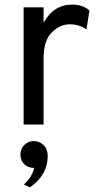

<svg xmlns="http://www.w3.org/2000/svg" viewBox="-20 -543 435 837"><path d="M83 0V-511H170V-444Q214 -523 295 -523Q341 -523 370 -497L357 -415Q325 -437 284 -437Q241 -437 205.5 -401.5Q170 -366 170 -288V0ZM84 261Q119 231 129 189Q102 189 85.5 172.5Q69 156 69 131Q69 105 86.5 88.5Q104 72 127 72Q152 72 170 89.5Q188 107 188 137Q188 220 110 274Z"/></svg>

Font: Overpass
Style: Regular
Weight: 400
Designer: Delve Withrington, Thomas Jockin
Foundry: Delve Fonts
Version: Version 3.000;DELV;Overpass